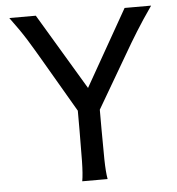

<svg xmlns="http://www.w3.org/2000/svg" viewBox="-52 -761 748 810"><g transform="rotate(-5 322.5 -356.5)"><path d="M141.6 -520Q127.4 -543.9 114 -566.9Q100.6 -589.8 85.9 -613.3Q71.3 -636.7 54.4 -661.1Q37.6 -685.5 17.1 -712.9H129.4L322.3 -390.1L505.4 -712.9H617.7Q596.2 -682.1 579.6 -657Q563 -631.8 549.1 -609.4Q535.2 -586.9 522.2 -565.4Q509.3 -543.9 495.6 -520L363.8 -294.4V-212.4Q363.8 -140.1 364.7 -84.7Q365.7 -29.3 371.1 0H263.7Q269 -29.3 270 -84.7Q271 -140.1 271 -212.4V-298.3Z"/></g></svg>

Font: Andika DR AuSIL
Style: Regular
Weight: 400
Designer: Annie Olsen & Victor Gaultney
Foundry: SIL International
Version: Version 0.003